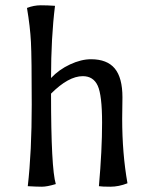

<svg xmlns="http://www.w3.org/2000/svg" viewBox="-20 -702 573 726"><path d="M443 -334 442 -253Q442 -122 462 -9Q429 4 397.5 4Q366 4 354 2Q366 -134 366 -238Q366 -342 349.5 -378Q333 -414 293 -414Q239 -414 173 -348Q173 -65 191 -6Q158 4 138.5 4Q119 4 85 2Q100 -128 100 -306.5Q100 -485 97 -543Q94 -601 82 -672Q108 -682 134 -682Q160 -682 188 -680Q173 -560 173 -407Q203 -439 245 -458.5Q287 -478 324 -478Q385 -478 414 -443Q443 -408 443 -334Z"/></svg>

Font: Port Lligat Sans
Style: Regular
Weight: 400
Designer: Dario Muhafara, Eduardo Rodriguez Tunni
Foundry: Tipo
Version: Version 1.002